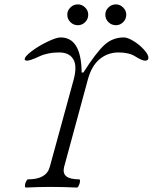

<svg xmlns="http://www.w3.org/2000/svg" viewBox="-20 -845 691 868"><path d="M332 -731Q312.5 -731 298.3 -744.9Q284.2 -758.8 284.2 -778.8Q284.2 -797.4 298.3 -811.3Q312.5 -825.2 332 -825.2Q350.6 -825.2 364.7 -811.3Q378.9 -797.4 378.9 -778.8Q378.9 -758.8 365 -744.9Q351.1 -731 332 -731ZM503.9 -731Q484.4 -731 470.2 -744.9Q456.1 -758.8 456.1 -778.8Q456.1 -797.4 470.2 -811.3Q484.4 -825.2 503.9 -825.2Q522.5 -825.2 536.6 -811.3Q550.8 -797.4 550.8 -778.8Q550.8 -758.8 536.9 -744.9Q522.9 -731 503.9 -731ZM96.2 2.9Q92.3 1.5 92.8 -6.8Q93.3 -15.1 97.9 -24.7Q102.5 -34.2 106.9 -34.2Q190.4 -34.2 205.1 -90.8L313 -484.9Q329.6 -546.9 311.3 -577.4Q293 -607.9 247.1 -607.9Q195.3 -607.9 157.2 -589.8Q116.7 -570.8 102.1 -570.8Q93.8 -570.8 91.8 -575.2Q89.4 -587.9 121.8 -612.5Q154.3 -637.2 194.6 -656.5Q234.9 -675.8 253.9 -675.8Q347.7 -675.8 349.1 -517.1H356.9Q415.5 -608.9 452.6 -642.3Q489.7 -675.8 540 -675.8Q557.1 -675.8 583.7 -659.4Q610.4 -643.1 630.6 -620.8Q650.9 -598.6 650.9 -584Q650.9 -570.8 636.2 -570.8Q621.6 -570.8 591.8 -589.8Q563.5 -607.9 516.1 -607.9Q466.8 -607.9 430.2 -577.4Q393.6 -546.9 377 -484.9L270 -90.8Q262.7 -62 279.5 -48.1Q296.4 -34.2 338.9 -34.2Q342.3 -32.7 341.6 -24.4Q340.8 -16.1 336.4 -6.6Q332 2.9 328.1 2.9Q266.6 0 208 0Q156.2 0 96.2 2.9Z"/></svg>

Font: Junicode SmCond Light
Style: Italic
Weight: 300
Width: 4
Italic angle: -11°
Designer: Peter S. Baker
Version: Version 2.206